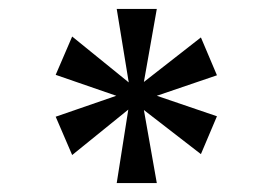

<svg xmlns="http://www.w3.org/2000/svg" viewBox="-20 -780 613 431"><path d="M242 -369H332L303 -533L431 -434L467 -519L332 -565L467 -611L431 -696L303 -596L332 -760H242L269 -595L142 -698L105 -612L241 -565L105 -518L142 -432L268 -534Z"/></svg>

Font: Noto Serif Devanagari Condensed SemiBold
Style: Regular
Weight: 600
Width: 3
Designer: Universal Thirst, Indian Type Foundry and the Monotype Design Team
Foundry: Monotype Imaging Inc.
Version: Version 2.004